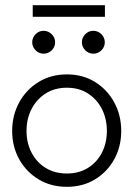

<svg xmlns="http://www.w3.org/2000/svg" viewBox="-20 -710 534 742"><path d="M238.5 12Q177 12 129.2 -16.8Q81.5 -45.5 54.2 -94.5Q27 -143.5 27 -204Q27 -264.5 54.2 -314.2Q81.5 -364 129.2 -393.2Q177 -422.5 238.5 -422.5Q300 -422.5 347.2 -393.2Q394.5 -364 421.5 -314.2Q448.5 -264.5 448.5 -204Q448.5 -143.5 421.5 -94.5Q394.5 -45.5 347.2 -16.8Q300 12 238.5 12ZM238.5 -39.5Q285 -39.5 319.8 -61Q354.5 -82.5 373.8 -120Q393 -157.5 393 -204Q393 -251 373.8 -288.8Q354.5 -326.5 319.8 -348.8Q285 -371 238.5 -371Q191.5 -371 156.5 -348.8Q121.5 -326.5 102 -288.8Q82.5 -251 82.5 -204Q82.5 -157.5 102 -120Q121.5 -82.5 156.5 -61Q191.5 -39.5 238.5 -39.5ZM340.5 -502.5Q322.5 -502.5 309.5 -515.8Q296.5 -529 296.5 -546.5Q296.5 -564.5 309.5 -577.8Q322.5 -591 340.5 -591Q358.5 -591 371.8 -577.8Q385 -564.5 385 -546.5Q385 -528.5 371.8 -515.5Q358.5 -502.5 340.5 -502.5ZM148.5 -502.5Q130.5 -502.5 117.5 -515.8Q104.5 -529 104.5 -546.5Q104.5 -564.5 117.5 -577.8Q130.5 -591 148.5 -591Q166.5 -591 179.8 -577.8Q193 -564.5 193 -546.5Q193 -528.5 179.8 -515.5Q166.5 -502.5 148.5 -502.5ZM106.5 -645V-690H385.5V-645Z"/></svg>

Font: League Spartan Thin Light
Style: Regular
Weight: 300
Version: Version 2.002